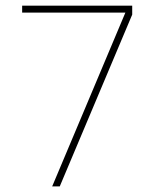

<svg xmlns="http://www.w3.org/2000/svg" viewBox="-20 -664 550 684"><path d="M192.9 0 451 -612V-643.9H58.9V-619.2H426.7L165.9 0Z"/></svg>

Font: Arad-VF Thin Dots1
Style: Regular
Weight: 100
Designer: Mohammad Darvishi
Version: Version 1.000;August 30, 2024;FontCreator 15.0.0.2992 64-bit